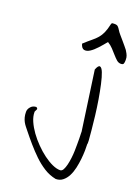

<svg xmlns="http://www.w3.org/2000/svg" viewBox="-177 -1041 818 1118"><g transform="rotate(20 232.0 -482.0)"><path d="M317.4 1Q277.3 -6.8 242.7 -28.8Q208 -50.8 178.2 -79.6Q148.4 -108.4 120.1 -141.1Q91.8 -173.8 65.4 -207Q57.6 -216.8 49.8 -226.6Q42 -236.3 35.6 -248Q29.3 -259.8 25.4 -274.4Q21.5 -289.1 21.5 -307.6Q21.5 -325.2 35.2 -339.8Q46.9 -353.5 68.4 -354.5Q79.1 -348.6 76.2 -341.8Q72.3 -335.9 68.4 -326.2V-321.3Q68.4 -295.9 81.5 -266.1Q94.7 -236.3 115.7 -207Q136.7 -177.7 164.1 -149.9Q191.4 -122.1 219.7 -101.1Q248 -80.1 274.9 -67.9Q301.8 -55.7 323.2 -55.7Q335 -55.7 342.3 -68.8Q349.6 -82 354.5 -102.1Q359.4 -122.1 362.3 -146Q365.2 -169.9 365.7 -191.4Q366.2 -212.9 366.2 -228.5Q366.2 -244.1 366.2 -250Q366.2 -254.9 366.2 -265.1Q366.2 -275.4 365.7 -284.7Q365.2 -293.9 365.2 -301.3Q365.2 -308.6 365.2 -309.6L313.5 -675.8Q325.2 -706.1 336.4 -703.1Q347.7 -700.2 357.4 -675.3Q367.2 -650.4 376.5 -608.9Q385.7 -567.4 393.6 -520Q401.4 -472.7 407.2 -424.3Q413.1 -376 416.5 -337.4Q419.9 -298.8 421.9 -275.4Q422.9 -252 420.9 -253.9Q421.9 -238.3 421.4 -213.4Q420.9 -188.5 418 -160.2Q415 -131.8 408.7 -103Q402.3 -74.2 390.6 -51.3Q378.9 -28.3 360.8 -13.7Q342.8 1 317.4 1ZM331.1 -852.5Q312.5 -829.1 291.5 -806.2Q270.5 -783.2 251.5 -771Q232.4 -758.8 216.3 -761.7Q200.2 -764.6 192.4 -792Q219.7 -817.4 239.3 -833Q258.8 -848.6 272 -864.3Q285.2 -879.9 294.4 -900.4Q303.7 -920.9 311.5 -956.1Q313.5 -963.9 319.8 -964.4Q326.2 -964.8 332 -964.8Q345.7 -964.8 352.5 -958.5Q359.4 -952.1 368.2 -937.5Q374 -927.7 384.8 -915.5Q395.5 -903.3 406.7 -890.1Q418 -877 428.2 -864.7Q438.5 -852.5 444.3 -844.7Q451.2 -834 454.6 -827.1Q458 -820.3 460 -814.9Q461.9 -809.6 462.9 -803.7Q463.9 -797.9 463.9 -788.1Q463.9 -774.4 460.9 -766.6Q458 -758.8 444.3 -758.8Q429.7 -758.8 417.5 -769.5Q405.3 -780.3 392.6 -794.9Q379.9 -809.6 364.7 -825.7Q349.6 -841.8 331.1 -852.5Z"/></g></svg>

Font: Indie Flower
Style: Regular
Weight: 400
Designer: Kimberly Geswein
Foundry: Kimberly Geswein
Version: Version 1.001 2010